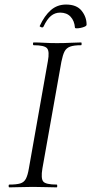

<svg xmlns="http://www.w3.org/2000/svg" viewBox="-20 -808 393 828"><path d="M20.2 0Q17.2 0 17.2 -6Q17.2 -12 20.2 -12Q51.2 -12 67.5 -17Q83.8 -22 91.6 -37Q99.5 -52 104.4 -81L186.4 -544Q194.4 -587 182.7 -600Q171.1 -613 125.2 -613Q122.2 -613 122.2 -619Q122.2 -625 125.2 -625Q145.7 -625 171.4 -623.5Q197 -622 225.6 -622Q258.2 -622 284.2 -623.5Q310.2 -625 329.8 -625Q332 -625 332 -619Q332 -613 329.8 -613Q298.9 -613 282.5 -607Q266.1 -601 258.3 -586Q250.6 -571 244.8 -542L162.8 -81Q155.6 -38 166.7 -25Q177.7 -12 224.8 -12Q226.8 -12 226.8 -6Q226.8 0 224.8 0Q204.4 0 178.8 -1Q153.2 -2 121.6 -2Q92.9 -2 66.9 -1Q40.8 0 20.2 0ZM303.2 -688.8Q301 -718 284.5 -735.8Q268 -753.6 239.4 -753.6Q217.4 -753.6 200.1 -739.7Q182.8 -725.8 167.4 -692.8Q164.2 -687.8 157.2 -690.8Q150.2 -693.8 151.2 -695.8Q171.8 -740.4 199.3 -764.4Q226.8 -788.4 265 -788.4Q310.6 -788.4 332 -761.6Q353.4 -734.8 353.4 -701.8Q353.4 -696.8 345.7 -693.3Q338 -689.8 328.3 -687.8Q318.6 -685.8 310.9 -685.8Q303.2 -685.8 303.2 -688.8Z"/></svg>

Font: Cormorant Light
Style: Italic
Weight: 300
Italic angle: -10°
Designer: Christian Thalmann (Catharsis Fonts)
Foundry: Catharsis Fonts
Version: Version 4.000